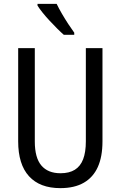

<svg xmlns="http://www.w3.org/2000/svg" viewBox="-20 -963 625 993"><path d="M510 -232Q510 -153 486 -99.5Q462 -46 413.5 -18Q365 10 292 10Q186 10 130 -51.5Q74 -113 74 -232V-714H160V-231Q160 -147 194 -107Q228 -67 293 -67Q338 -67 367 -85Q396 -103 410 -139.5Q424 -176 424 -232V-714H510ZM273 -943Q284 -920 300 -892.5Q316 -865 333 -839Q350 -813 364 -794V-783H310Q295 -796 275.5 -815.5Q256 -835 236 -856.5Q216 -878 200 -898Q184 -918 174 -934V-943Z"/></svg>

Font: Noto Sans Thai Condensed
Style: Regular
Weight: 400
Width: 3
Designer: Monotype Design Team
Foundry: Monotype Imaging Inc.
Version: Version 2.002